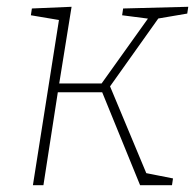

<svg xmlns="http://www.w3.org/2000/svg" viewBox="-20 -546 575 566"><path d="M77 0 156 -501 166 -485 71 -501 74 -521 191 -526 153 -290 148 -300H288L276 -295L421 -498L425 -490L340 -501L343 -521L535 -526L532 -506L438 -490L452 -499L302 -288L300 -302L414 -29L404 -37L490 -20L487 0H393L278 -282L286 -274H143L152 -284L108 0Z"/></svg>

Font: Bitter Thin ExtraLight
Style: Italic
Weight: 250
Italic angle: -9°
Version: Version 2.002